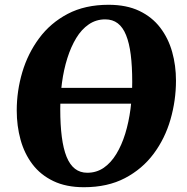

<svg xmlns="http://www.w3.org/2000/svg" viewBox="-20 -773 780 803"><path d="M331 10Q256.5 10 203 -15.8Q149.5 -41.5 115.8 -86Q82 -130.5 66 -188.5Q50 -246.5 50 -311Q50 -392.5 73.2 -471Q96.5 -549.5 143.8 -613.2Q191 -677 263.2 -715Q335.5 -753 434 -753Q509 -753 562.5 -727.5Q616 -702 650 -657.5Q684 -613 700 -556Q716 -499 716 -436Q716 -353 693 -273.2Q670 -193.5 622.5 -129.8Q575 -66 502.5 -28Q430 10 331 10ZM345 -50.5Q383.5 -50.5 413.8 -71.2Q444 -92 466.5 -129Q489 -166 503.8 -214Q518.5 -262 525.8 -317.2Q533 -372.5 533 -430Q533 -495.5 526.8 -544.5Q520.5 -593.5 507.2 -626.2Q494 -659 472.5 -675.5Q451 -692 420 -692Q382 -692 351.5 -671.2Q321 -650.5 298.8 -613.8Q276.5 -577 261.5 -529.2Q246.5 -481.5 239.2 -427.2Q232 -373 232 -317Q232 -250.5 238.5 -200.5Q245 -150.5 258.5 -117.2Q272 -84 293.5 -67.2Q315 -50.5 345 -50.5ZM701.5 -405.5 691 -339.5H72.5L83 -405.5Z"/></svg>

Font: Merriweather Light 18pt Black
Style: Italic
Weight: 900
Italic angle: -7.8°
Version: Version 2.101